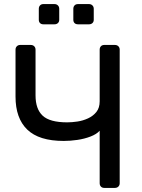

<svg xmlns="http://www.w3.org/2000/svg" viewBox="-20 -920 694 940"><path d="M491 0Q480 0 474 -6.5Q468 -13 468 -23V-280Q453 -263 423 -251.5Q393 -240 358.5 -235Q324 -230 292 -230Q171 -230 113.5 -285.5Q56 -341 56 -447V-677Q56 -687 62.5 -693.5Q69 -700 79 -700H130Q141 -700 147.5 -693.5Q154 -687 154 -677V-453Q154 -386 189 -353.5Q224 -321 309 -321Q332 -321 359 -325Q386 -329 411 -340.5Q436 -352 452 -372Q468 -392 468 -424V-677Q468 -687 474 -693.5Q480 -700 491 -700H542Q553 -700 559.5 -693.5Q566 -687 566 -677V-23Q566 -13 559.5 -6.5Q553 0 542 0ZM362 -801Q351 -801 345 -807Q339 -813 339 -823V-877Q339 -887 345 -893.5Q351 -900 362 -900H416Q426 -900 432.5 -893.5Q439 -887 439 -877V-823Q439 -813 432.5 -807Q426 -801 416 -801ZM192 -801Q182 -801 176 -807Q170 -813 170 -823V-877Q170 -887 176 -893.5Q182 -900 192 -900H247Q257 -900 263.5 -893.5Q270 -887 270 -877V-823Q270 -813 263.5 -807Q257 -801 247 -801Z"/></svg>

Font: DVN-Rubik
Style: Regular
Weight: 400
Designer: Hubert and Fischer
Foundry: Hubert & Fischer
Version: Version 2.102